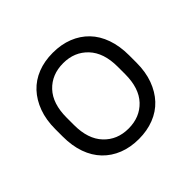

<svg xmlns="http://www.w3.org/2000/svg" viewBox="-129 -654 809 809"><g transform="rotate(-45 275.0 -250.0)"><path d="M275 7Q225 7 184.5 -9Q144 -25 115 -55Q86 -85 70.5 -128.5Q55 -172 55 -228V-272Q55 -327 71 -370.5Q87 -414 115.5 -444.5Q144 -475 184.5 -491Q225 -507 275 -507Q325 -507 365.5 -491Q406 -475 435 -445Q464 -415 479.5 -371Q495 -327 495 -272V-228Q495 -173 479 -129.5Q463 -86 434.5 -55.5Q406 -25 365 -9Q324 7 275 7ZM275 -55Q343 -55 385 -99.5Q427 -144 427 -228V-272Q427 -355 384.5 -400Q342 -445 275 -445Q207 -445 165 -400.5Q123 -356 123 -272V-228Q123 -145 165.5 -100Q208 -55 275 -55Z"/></g></svg>

Font: PT Root UI Web
Style: Regular
Weight: 400
Designer: Vitaly Kuzmin
Foundry: ParaType Ltd.
Version: Version 1.000W